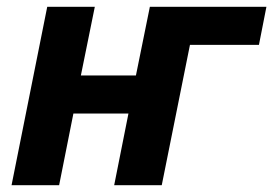

<svg xmlns="http://www.w3.org/2000/svg" viewBox="-20 -545 804 565"><path d="M14 0 119 -525H259L218 -323H380L421 -525H764L742 -413H539L456 0H316L358 -211H196L154 0Z"/></svg>

Font: IBM Plex Sans
Style: Italic
Weight: 400
Italic angle: -11.31°
Designer: Mike Abbink, Paul van der Laan, Pieter van Rosmalen
Foundry: Bold Monday
Version: Version 3.201